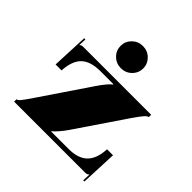

<svg xmlns="http://www.w3.org/2000/svg" viewBox="-190 -819 996 996"><g transform="rotate(45 308.0 -321.0)"><path d="M238.4 -652.8Q262.7 -676.6 297.2 -676.6Q331.7 -676.6 356 -652.8Q380.2 -628.9 380.2 -595.3Q380.2 -561.6 356 -537.8Q331.7 -514 297.2 -514Q262.7 -514 238.4 -537.8Q214.2 -561.6 214.2 -595.3Q214.2 -628.9 238.4 -652.8ZM28.4 0V-17.5Q36.3 -17.5 47.6 -30.8Q59 -44.1 87 -85.7L269.2 -354.9Q306.4 -409.5 328.2 -425.3V-428.3H232.5Q161.3 -428.3 126.5 -394.9Q91.8 -361.5 87.8 -288.5H44.1L52.9 -489.9L61.6 -489.5L59.9 -446.2Q65.1 -451.5 69.7 -453Q74.3 -454.5 85.2 -454.5H579.1V-437.1Q570.8 -437.1 557.7 -422.4Q544.6 -407.8 517.9 -368.9L335.2 -99.7Q319.5 -76.5 302.2 -56.6Q285 -36.7 274.5 -29.3V-26.2H401.2Q469.8 -26.2 504.4 -58.8Q538.9 -91.3 543.7 -160L544.1 -166.1H587.8L579.1 35.4L570.4 35L572.1 -8.7H571.2Q566 -3.5 561.4 -1.7Q556.8 0 545.5 0Z"/></g></svg>

Font: Wabroye
Style: Medium
Weight: 500
Designer: gluk
Foundry: gluk
Version: Version 0.14